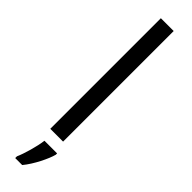

<svg xmlns="http://www.w3.org/2000/svg" viewBox="-337 -736 933 933"><g transform="rotate(45 129.0 -269.5)"><path d="M173 0V-760H85V0ZM193 70V61H106C101 104 80 176 65 209V221H113C149 178 184 106 193 70Z"/></g></svg>

Font: Noto Sans Gujarati UI
Style: Regular
Weight: 400
Designer: Jelle Bosma - Monotype Design Team, Universal Thirst
Foundry: Monotype Imaging Inc.
Version: Version 2.106